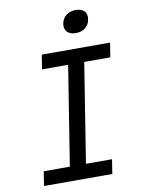

<svg xmlns="http://www.w3.org/2000/svg" viewBox="-101 -1012 801 1080"><g transform="rotate(-10 300.0 -472.0)"><path d="M387 -816C431 -816 462 -841 468 -880C475 -919 452 -944 408 -944C364 -944 333 -919 326 -880C320 -841 343 -816 387 -816ZM61 0H451L464 -82H315L405 -648H554L567 -730H177L164 -648H313L223 -82H74Z"/></g></svg>

Font: JetBrains Mono
Style: Italic
Weight: 400
Italic angle: -9°
Monospace: yes
Designer: Philipp Nurullin, Konstantin Bulenkov
Foundry: JetBrains
Version: Version 2.305